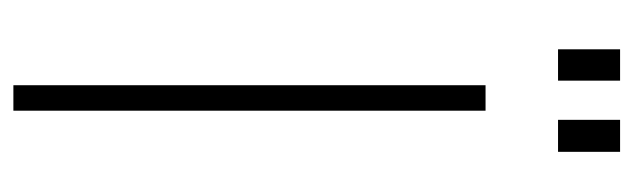

<svg xmlns="http://www.w3.org/2000/svg" viewBox="-358 -612 969 294"><g transform="rotate(90 127.0 -464.5)"><path d="M103 -929H55V-834H103ZM212 -929H163V-834H212ZM110 -723V0H149V-723Z"/></g></svg>

Font: United Sans Thin
Style: Regular
Weight: 100
Designer: Pablo Impallari, Rodrigo Fuenzalida (Modified by Dan O. Williams)
Version: Version 1.000;PS 001.000;hotconv 1.0.88;makeotf.lib2.5.64775